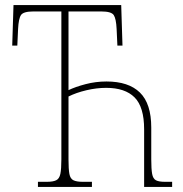

<svg xmlns="http://www.w3.org/2000/svg" viewBox="-20 -734 719 754"><path d="M129 0V-20H164Q188 -20 200.5 -26Q213 -32 217 -51Q221 -70 221 -108V-689H111Q72 -689 62.5 -675Q53 -661 51 -620L48 -555H28L33 -714H456L461 -555H441L438 -620Q436 -661 426.5 -675Q417 -689 378 -689H249V-380Q276 -393 316 -403.5Q356 -414 398 -414Q485 -414 529.5 -370.5Q574 -327 574 -233V-108Q574 -70 577.5 -51Q581 -32 592.5 -26Q604 -20 628 -20H656V0H546V-226Q546 -314 508.5 -351.5Q471 -389 397 -389Q359 -389 319 -379.5Q279 -370 249 -355V-108Q249 -70 252.5 -51Q256 -32 268.5 -26Q281 -20 305 -20H341V0Z"/></svg>

Font: Noto Serif Condensed Thin
Style: Regular
Weight: 100
Width: 3
Designer: Monotype Design Team
Foundry: Monotype Imaging Inc.
Version: Version 2.013; ttfautohint (v1.8.4.7-5d5b)